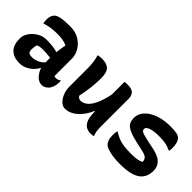

<svg xmlns="http://www.w3.org/2000/svg" viewBox="37 -1132 1727 1727"><g transform="rotate(45 900.0 -269.0)"><path d="M510 -354V-132Q518 -127 530 -127Q541 -127 552 -130.5Q563 -134 573 -142H579Q580 -136 580.5 -132Q581 -128 581 -120Q581 -92 571.5 -64.5Q562 -37 547 -22Q531 -6 516 0.5Q501 7 486 7Q446 7 416.5 -24.5Q387 -56 374 -96H370Q358 -70 333 -45.5Q308 -21 275 -5.5Q242 10 204 10Q131 10 90.5 -29Q50 -68 50 -147V-154Q50 -191 75 -227.5Q100 -264 140.5 -288.5Q181 -313 228 -313Q314 -313 370 -296Q372 -318 376 -342.5Q380 -367 385 -396Q357 -409 329 -414Q301 -419 263 -419Q218 -419 182.5 -414Q147 -409 109 -397H103Q102 -406 100.5 -417.5Q99 -429 99 -441Q99 -463 105 -482.5Q111 -502 124 -515Q141 -532 180 -540Q219 -548 295 -548Q363 -548 411 -518.5Q459 -489 484.5 -444.5Q510 -400 510 -354ZM194 -155Q194 -128 205.5 -118Q217 -108 250 -108Q277 -108 308 -120.5Q339 -133 366 -162V-220Q340 -224 315.5 -225.5Q291 -227 269 -227Q229 -227 202 -215Q198 -200 196 -186Q194 -172 194 -157Z M704 -545Q761 -545 791 -518Q821 -491 821 -411Q821 -353 813.5 -292.5Q806 -232 792 -164Q808 -140 832 -140Q861 -140 890.5 -161Q920 -182 946 -234Q972 -286 992 -378V-540Q1004 -542 1012 -542.5Q1020 -543 1030 -543Q1085 -543 1105.5 -520Q1126 -497 1126 -458V-99Q1126 -73 1130 -45.5Q1134 -18 1144 0Q1122 5 1104 5Q1072 5 1046.5 -9.5Q1021 -24 1006.5 -60Q992 -96 992 -158V-164H986Q966 -115 934 -75.5Q902 -36 863.5 -13Q825 10 783 10Q753 10 727.5 -15Q702 -40 687 -78Q672 -116 672 -154V-386Q672 -432 667.5 -464.5Q663 -497 652 -540Q666 -542 678 -543.5Q690 -545 704 -545Z M1500 -124Q1538 -124 1567 -129.5Q1596 -135 1615 -145Q1618 -164 1605.5 -183Q1593 -202 1549 -212L1436 -238Q1351 -258 1315.5 -286Q1280 -314 1280 -369Q1280 -412 1303.5 -445.5Q1327 -479 1367 -502.5Q1407 -526 1458 -538Q1509 -550 1563 -550Q1617 -550 1646 -544.5Q1675 -539 1688 -525Q1703 -510 1710.5 -485Q1718 -460 1718 -422Q1718 -413 1717 -404Q1716 -395 1714 -386H1708Q1680 -400 1647.5 -407.5Q1615 -415 1564 -415Q1488 -415 1451.5 -401Q1415 -387 1415 -364Q1415 -348 1432 -338Q1449 -328 1501 -317L1595 -297Q1675 -281 1709 -246Q1743 -211 1743 -161Q1743 -72 1681.5 -30Q1620 12 1489 12Q1404 12 1353 -1.5Q1302 -15 1286 -30Q1271 -46 1263 -68Q1255 -90 1255 -131Q1255 -147 1256.5 -158Q1258 -169 1260 -179H1266Q1301 -158 1331 -146Q1361 -134 1399.5 -129Q1438 -124 1500 -124Z"/></g></svg>

Font: Recursive Mn Csl St
Style: Bold
Weight: 700
Monospace: yes
Version: Version 1.079;hotconv 1.0.112;makeotfexe 2.5.65598; ttfautoh